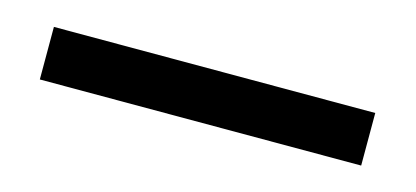

<svg xmlns="http://www.w3.org/2000/svg" viewBox="-25 -78 470 217"><g transform="rotate(15 209.5 31.0)"><path d="M21.5 61.5V0H397.5V61.5Z"/></g></svg>

Font: Crimson Pro ExtraLight Medium
Style: Regular
Weight: 500
Version: Version 1.002